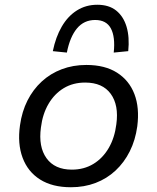

<svg xmlns="http://www.w3.org/2000/svg" viewBox="-20 -778 660 807"><path d="M278 9Q200 9 148.5 -23.5Q97 -56 75 -115Q53 -174 64 -251Q72 -309 95.5 -355.5Q119 -402 155.5 -435.5Q192 -469 239.5 -487Q287 -505 343 -505Q421 -505 472 -472.5Q523 -440 545 -382.5Q567 -325 557 -247Q549 -189 525.5 -142Q502 -95 465.5 -61Q429 -27 381.5 -9Q334 9 278 9ZM282 -65Q333 -65 372.5 -89Q412 -113 437 -156Q462 -199 469 -256Q480 -336 445.5 -383.5Q411 -431 338 -431Q287 -431 248 -407.5Q209 -384 184 -341.5Q159 -299 152 -242Q141 -161 175.5 -113Q210 -65 282 -65ZM261 -557 202 -563Q214 -622 239.5 -666Q265 -710 303 -734Q341 -758 389 -758Q438 -758 468.5 -733.5Q499 -709 512 -665.5Q525 -622 519 -563L458 -557Q465 -623 446 -658.5Q427 -694 380 -694Q333 -694 303.5 -658.5Q274 -623 261 -557Z"/></svg>

Font: Nunito Sans 7pt
Style: Italic
Weight: 400
Italic angle: -9°
Designer: Vernon Adams
Foundry: Vernon Adams
Version: Version 3.101;gftools[0.9.27]